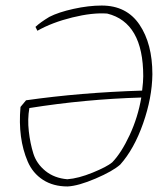

<svg xmlns="http://www.w3.org/2000/svg" viewBox="-20 -666 598 693"><path d="M224 7Q172 7 135 -17Q98 -41 80 -83Q62 -125 55.5 -174Q49 -223 54 -280L74 -304Q270 -332 493 -339Q497 -371 497 -391Q497 -585 367 -617Q314 -621 241 -603Q168 -585 115 -555L108 -569Q125 -585 158 -605Q191 -622 245.5 -634Q300 -646 347 -646Q437 -646 483.5 -577Q530 -508 530 -398Q529 -313 496.5 -220.5Q464 -128 414 -72Q387 -48 325 -21.5Q263 5 224 7ZM223 -19Q263 -22 314.5 -43Q366 -64 385 -80Q418 -114 448 -178.5Q478 -243 490 -314Q287 -308 86 -276Q79 -236 84 -192Q89 -148 100.5 -111.5Q112 -75 144 -49Q176 -23 223 -19Z"/></svg>

Font: Albura ExtraLight
Style: Italic
Weight: 156
Italic angle: -7°
Designer: Mercedes Jáuregui
Foundry: Omnibus-Type Team
Version: Version 1.000